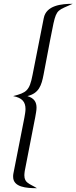

<svg xmlns="http://www.w3.org/2000/svg" viewBox="-20 -763 402 1009"><path d="M49 166C49 221 119 226 174 226C136 202 108 200 108 158C108 152 109 144 110 136L161 -126L165 -146C168 -165 172 -182 172 -197C172 -225 161 -247 124 -258C185 -273 198 -314 209 -371C218 -418 232 -491 244 -555C250 -587 256 -617 261 -640C278 -715 287 -709 362 -743C303 -743 223 -735 210 -668L151 -369C135 -286 119 -276 49 -258C97 -249 114 -227 114 -190C114 -177 111 -161 108 -144L50 151C49 156 49 161 49 166Z"/></svg>

Font: KpSans
Style: Italic
Weight: 400
Italic angle: -11°
Version: Version 0.66